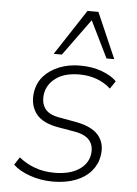

<svg xmlns="http://www.w3.org/2000/svg" viewBox="-54 -791 599 840"><g transform="rotate(5 246.0 -370.5)"><path d="M209 8Q157 8 109.5 -8.5Q62 -25 35 -51L57 -85Q89 -59 128 -45Q167 -31 213 -31Q279 -31 319 -56.5Q359 -82 366 -124Q372 -162 352 -186.5Q332 -211 281 -219L217 -230Q142 -242 113.5 -281.5Q85 -321 94 -377Q101 -418 127.5 -447Q154 -476 195 -492Q236 -508 285 -508Q339 -508 381.5 -492Q424 -476 446 -453L423 -419Q397 -443 362 -456Q327 -469 285 -469Q221 -469 183 -441.5Q145 -414 138 -372Q132 -333 149.5 -307.5Q167 -282 213 -274L280 -262Q357 -249 387.5 -213Q418 -177 409 -123Q403 -85 377.5 -55Q352 -25 309 -8.5Q266 8 209 8ZM165 -549 296 -749H344L431 -549H397L318 -710L201 -549Z"/></g></svg>

Font: Mulish ExtraLight ExtraLight
Style: Italic
Weight: 250
Italic angle: -9°
Version: Version 3.603